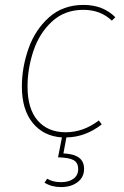

<svg xmlns="http://www.w3.org/2000/svg" viewBox="-20 -549 504 781"><path d="M92 -197Q92 -106 133.5 -58.5Q175 -11 247 -11Q319 -11 382 -59L394 -43Q327 9 250 10L238 75Q281 77 301.5 92.5Q322 108 322 138Q322 172 295.5 192Q269 212 228 212Q190 212 161 194L172 178Q195 192 228 192Q260 192 279 178Q298 164 298 139Q298 113 279.5 102.5Q261 92 216 91L232 10Q157 5 113 -49Q69 -103 69 -197Q69 -275 96 -351.5Q123 -428 179.5 -478.5Q236 -529 320 -529Q399 -529 449 -479L435 -465Q389 -509 319 -509Q243 -509 191.5 -461.5Q140 -414 116 -342Q92 -270 92 -197Z"/></svg>

Font: FiraGO Thin
Style: Italic
Weight: 100
Italic angle: -8°
Designer: bBox Type GmbH
Foundry: bBox Type GmbH
Version: Version 1.001